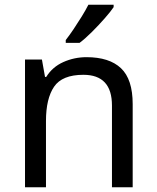

<svg xmlns="http://www.w3.org/2000/svg" viewBox="-20 -786 658 806"><path d="M343 -546Q439 -546 488 -499.5Q537 -453 537 -349V0H450V-343Q450 -472 330 -472Q241 -472 207 -422Q173 -372 173 -278V0H85V-536H156L169 -463H174Q200 -505 246 -525.5Q292 -546 343 -546ZM457 -756Q445 -738 420 -709.5Q395 -681 366.5 -652.5Q338 -624 314 -606H256V-618Q271 -637 288.5 -663Q306 -689 323 -716.5Q340 -744 351 -766H457Z"/></svg>

Font: Noto Sans Ugaritic
Style: Regular
Weight: 400
Designer: Monotype Design Team
Foundry: Monotype Imaging Inc.
Version: Version 2.001; ttfautohint (v1.8.4.7-5d5b)